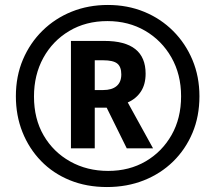

<svg xmlns="http://www.w3.org/2000/svg" viewBox="-20 -744 868 774"><path d="M411 10Q329 10 261.5 -17.5Q194 -45 145.5 -95Q97 -145 70.5 -211.5Q44 -278 44 -356Q44 -437 72.5 -504Q101 -571 151.5 -620.5Q202 -670 269 -697Q336 -724 415 -724Q494 -724 561 -696.5Q628 -669 678 -619Q728 -569 756 -502Q784 -435 784 -356Q784 -275 756 -208.5Q728 -142 678 -93Q628 -44 560 -17Q492 10 411 10ZM416 -55Q501 -55 567 -93.5Q633 -132 671.5 -199.5Q710 -267 710 -356Q710 -444 671 -512.5Q632 -581 565 -620Q498 -659 413 -659Q326 -659 259 -619Q192 -579 154.5 -510.5Q117 -442 117 -355Q117 -265 156 -198Q195 -131 263 -93Q331 -55 416 -55ZM266 -146V-579H401Q567 -579 567 -447Q567 -404 548 -375Q529 -346 495 -331L597 -146H491L410 -310H362V-146ZM396 -381Q431 -381 450 -397Q469 -413 469 -444Q469 -475 452.5 -488Q436 -501 396 -501H362V-381Z"/></svg>

Font: Noto Sans Thai Cond
Style: Bold
Weight: 700
Width: 3
Designer: Monotype Design Team
Foundry: Monotype Imaging Inc.
Version: Version 2.002; ttfautohint (v1.8.4.7-5d5b)